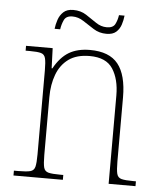

<svg xmlns="http://www.w3.org/2000/svg" viewBox="-51 -745 666 790"><g transform="rotate(5 282.0 -350.0)"><path d="M34 0V-20H52Q86 -20 101.5 -24Q117 -28 121 -44Q125 -60 125 -95V-442Q125 -476 121 -492Q117 -508 102.5 -512Q88 -516 58 -516H39V-536H149L152 -453H155Q181 -500 216 -521Q251 -542 303 -542Q383 -542 419 -497Q455 -452 455 -359V-95Q455 -60 459 -44Q463 -28 478.5 -24Q494 -20 527 -20H538V0H427V-365Q427 -432 399.5 -474.5Q372 -517 304 -517Q250 -517 217 -493Q184 -469 168.5 -427.5Q153 -386 153 -334V-95Q153 -60 157 -44Q161 -28 176.5 -24Q192 -20 226 -20H238V0ZM364 -614Q334 -614 310.5 -629Q287 -644 265 -658.5Q243 -673 219 -673Q193 -673 184.5 -655Q176 -637 173 -616H150Q152 -634 158.5 -653.5Q165 -673 179.5 -686.5Q194 -700 220 -700Q251 -700 274 -685Q297 -670 318 -655.5Q339 -641 363 -641Q389 -641 397.5 -657.5Q406 -674 409 -695H432Q430 -676 424 -657.5Q418 -639 404 -626.5Q390 -614 364 -614Z"/></g></svg>

Font: Noto Serif Ethiopic SemiCondensed Thin
Style: Regular
Weight: 100
Width: 4
Designer: Monotype Design Team
Foundry: Monotype Imaging Inc.
Version: Version 2.102; ttfautohint (v1.8.4.7-5d5b)